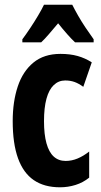

<svg xmlns="http://www.w3.org/2000/svg" viewBox="-20 -786 431 816"><path d="M235 10Q168 10 123.5 -20.5Q79 -51 56.5 -113.5Q34 -176 34 -271Q34 -354 55.5 -418.5Q77 -483 122 -520Q167 -557 237 -557Q278 -557 310 -548Q342 -539 370 -521L334 -417Q315 -431 297 -437.5Q279 -444 257 -444Q229 -444 208.5 -424.5Q188 -405 177.5 -366.5Q167 -328 167 -271Q167 -215 177.5 -177Q188 -139 208.5 -120.5Q229 -102 259 -102Q285 -102 310 -112.5Q335 -123 359 -142V-31Q333 -10 301 0Q269 10 235 10ZM287 -766Q298 -744 312 -719.5Q326 -695 343 -669.5Q360 -644 378 -619V-606H299Q283 -621 265 -641.5Q247 -662 227 -687Q206 -662 187.5 -640.5Q169 -619 155 -606H75V-619Q90 -639 108 -666Q126 -693 142 -720Q158 -747 167 -766Z"/></svg>

Font: Noto Sans Display ExtraCondensed
Style: Bold
Weight: 700
Width: 2
Designer: Monotype Design Team
Foundry: Monotype Imaging Inc.
Version: Version 2.003